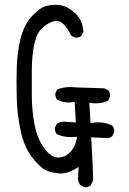

<svg xmlns="http://www.w3.org/2000/svg" viewBox="-20 -780 540 805"><path d="M336.9 4.9Q351.1 4.9 360.4 -2.4L370.6 -24.9Q370.6 -64.9 362.3 -204.1L418 -201.7Q422.9 -200.7 427.2 -200.7Q440.4 -200.7 450.2 -208.5L458.5 -225.6Q459 -227.5 459 -229.5Q459 -243.7 451.2 -252.9Q424.8 -267.1 392.6 -267.1Q380.4 -267.1 367.2 -265.1L359.4 -264.2L354.5 -349.1L363.3 -348.1Q373.5 -346.7 382.8 -346.7Q410.6 -346.7 433.1 -357.9L440.9 -374Q441.4 -376 441.4 -380.1Q441.4 -384.3 439.7 -390.1Q438 -396 433.6 -401.4L417 -409.7L298.8 -413.6Q286.6 -415 274.9 -415Q245.6 -415 220.2 -405.3L212.4 -389.6Q211.9 -387.7 211.9 -383.5Q211.9 -379.4 213.6 -373.5Q215.3 -367.7 219.7 -362.3Q240.7 -350.6 266.6 -350.6Q275.4 -350.6 285.2 -352.1L293 -353L297.9 -266.6L259.8 -269Q253.9 -270 248.5 -270Q231.4 -270 218.8 -261.7L210.4 -245.1Q210 -243.2 210 -240.2Q210 -237.3 210.9 -233.4Q211.9 -225.1 217.8 -217.8Q244.1 -205.1 277.8 -205.1Q285.2 -205.1 302.7 -206.5L301.3 -196.8Q294.9 -162.6 273.2 -141.1Q251.5 -119.6 225.1 -119.6Q223.6 -119.6 222.2 -119.6Q193.4 -120.6 164.6 -159.9Q135.7 -199.2 124.8 -258.1Q113.8 -316.9 113.3 -376.5Q113.3 -405.8 113.3 -431.9Q113.3 -458 113.3 -480.5Q113.8 -547.4 122.1 -586.4Q126 -606 132.8 -625.5Q144.5 -658.2 180.7 -680.2Q200.7 -691.9 216.3 -691.9Q231.9 -691.9 243.7 -681.2Q264.2 -662.1 278.3 -630.4L293.9 -622.6Q295.9 -622.1 297.9 -622.1Q312 -622.1 321.3 -629.9L329.6 -646Q327.1 -693.8 297.1 -722.9Q267.1 -752 236.3 -757.3Q223.1 -759.8 210 -759.8Q192.4 -759.8 175.8 -755.4Q146.5 -748.5 112.8 -710.9Q79.1 -673.3 65.7 -616.5Q52.2 -559.6 50.3 -498Q49.3 -466.8 49.3 -434.1Q49.3 -401.4 50.3 -366.7Q52.2 -298.8 66.7 -231.4Q81.1 -164.1 113.3 -122.1Q145.5 -80.1 168.5 -68.1Q191.4 -56.2 226.6 -53.2Q230.5 -52.7 234.4 -52.7Q265.1 -52.7 297.9 -72.8L309.6 -79.6L307.1 -29.3Q309.1 -15.1 316.4 -3.9L333 4.4Q335 4.9 336.9 4.9Z"/></svg>

Font: Bakudai
Style: ExtraLight
Weight: 200
Version: Version 1.48